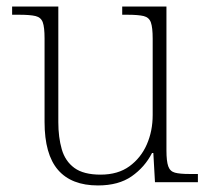

<svg xmlns="http://www.w3.org/2000/svg" viewBox="-20 -556 645 586"><path d="M279 10Q198 10 157 -37.5Q116 -85 116 -184V-439Q116 -473 110.5 -488Q105 -503 88.5 -507Q72 -511 38 -511H17V-536H158V-183Q158 -137 168.5 -100.5Q179 -64 207 -43.5Q235 -23 287 -23Q340 -23 375 -48.5Q410 -74 428 -115Q446 -156 446 -205V-438Q446 -472 440.5 -487.5Q435 -503 418.5 -507Q402 -511 368 -511H353V-536H488V-97Q488 -64 493.5 -48.5Q499 -33 514 -29Q529 -25 558 -25H584V0H453L448 -89H444Q422 -46 382 -18Q342 10 279 10Z"/></svg>

Font: Noto Serif Kannada ExtraLight
Style: Regular
Weight: 250
Version: Version 2.003